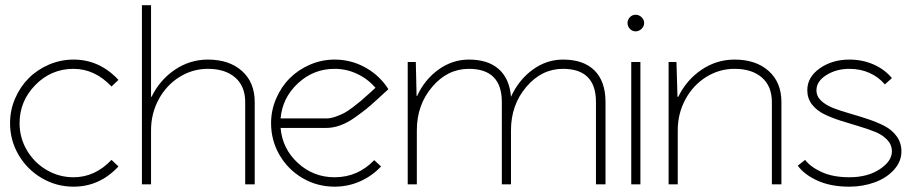

<svg xmlns="http://www.w3.org/2000/svg" viewBox="-20 -699 3455 728"><path d="M258.8 -473.1Q357.4 -473.1 429.2 -396L402.8 -371.1Q339.4 -438 258.8 -438Q174.3 -438 114.3 -377Q54.2 -315.9 54.2 -231.9Q54.2 -176.8 81.8 -129.6Q109.4 -82.5 156.5 -54.7Q203.6 -26.9 258.8 -26.9Q340.3 -26.9 402.8 -92.8L429.2 -67.9Q357.9 8.8 258.8 8.8Q193.8 8.8 138.4 -23.7Q83 -56.2 50.5 -111.6Q18.1 -167 18.1 -231.9Q18.1 -280.8 37.1 -325.2Q56.2 -369.6 88.4 -402.1Q120.6 -434.6 165.3 -453.9Q210 -473.1 258.8 -473.1Z M518.1 -679.2H552.7V-332H554.7Q585.9 -396 643.1 -434.6Q700.2 -473.1 768.1 -473.1Q849.1 -473.1 897.5 -429.9Q945.8 -386.7 945.8 -312V0H909.7V-312Q909.7 -372.1 871.8 -405Q834 -438 768.1 -438Q710 -438 660.4 -407Q610.8 -376 581.8 -322.3Q552.7 -268.6 552.7 -205.1V0H518.1Z M1217.8 -250Q1233.9 -250 1252.4 -256.6Q1271 -263.2 1284.7 -270.3Q1298.3 -277.3 1319.6 -293.7Q1340.8 -310.1 1349.1 -317.1Q1357.4 -324.2 1379.6 -344.2Q1401.9 -364.3 1403.8 -366.2Q1374.5 -399.9 1334.2 -418.9Q1293.9 -438 1248.5 -438Q1168.9 -438 1109.9 -383.3Q1050.8 -328.6 1043.9 -250ZM1216.8 -213.9H1043.9Q1050.8 -134.8 1109.6 -80.8Q1168.5 -26.9 1248.5 -26.9Q1336.9 -26.9 1398.9 -91.8L1424.8 -67.9Q1391.1 -31.7 1345.5 -11.5Q1299.8 8.8 1248.5 8.8Q1183.1 8.8 1127.7 -23.4Q1072.3 -55.7 1040 -111.1Q1007.8 -166.5 1007.8 -231.9Q1007.8 -280.8 1027.1 -325.4Q1046.4 -370.1 1078.6 -402.3Q1110.8 -434.6 1155.5 -453.9Q1200.2 -473.1 1248.5 -473.1Q1307.6 -473.1 1358.9 -446.5Q1410.2 -419.9 1443.8 -374L1452.6 -360.8L1440.9 -350.1Q1434.1 -344.2 1410.2 -322Q1386.2 -299.8 1367.7 -284.9Q1349.1 -270 1323 -251.7Q1296.9 -233.4 1269.8 -223.6Q1242.7 -213.9 1216.8 -213.9Z M1525.9 -463.9H1556.6L1559.6 -335H1561.5Q1590.3 -397.9 1643.1 -435.5Q1695.8 -473.1 1757.8 -473.1Q1830.6 -473.1 1871.3 -436.8Q1912.1 -400.4 1917.5 -332Q1946.8 -396 1999.5 -434.6Q2052.2 -473.1 2114.7 -473.1Q2192.9 -473.1 2234.4 -431.6Q2275.9 -390.1 2275.9 -312V0H2239.7V-312Q2239.7 -438 2114.7 -438Q2033.7 -438 1975.6 -369.6Q1917.5 -301.3 1917.5 -205.1V0H1882.8V-312Q1882.8 -438 1757.8 -438Q1676.8 -438 1618.7 -369.6Q1560.5 -301.3 1560.5 -205.1V0H1525.9Z M2373.5 -463.9H2408.2V0H2373.5ZM2368.4 -589.6Q2359.4 -599.1 2359.4 -611.8Q2359.4 -624.5 2368.4 -633.8Q2377.4 -643.1 2390.1 -643.1Q2402.8 -643.1 2412.6 -633.8Q2422.4 -624.5 2422.4 -611.8Q2422.4 -599.1 2412.6 -589.6Q2402.8 -580.1 2390.1 -580.1Q2377.4 -580.1 2368.4 -589.6Z M2515.1 -463.9H2544.9L2548.8 -332H2551.8Q2583 -396 2640.1 -434.6Q2697.3 -473.1 2765.1 -473.1Q2846.2 -473.1 2894.5 -429.9Q2942.9 -386.7 2942.9 -312V0H2906.7V-312Q2906.7 -372.1 2868.9 -405Q2831.1 -438 2765.1 -438Q2707 -438 2657.5 -407Q2607.9 -376 2578.9 -322.3Q2549.8 -268.6 2549.8 -205.1V0H2515.1Z M3200.7 -26.9Q3269.5 -26.9 3315.7 -57.4Q3361.8 -87.9 3361.8 -125Q3361.8 -149.9 3344.2 -168.7Q3326.7 -187.5 3298.3 -199Q3270 -210.4 3235.8 -220.5Q3201.7 -230.5 3167.2 -241.5Q3132.8 -252.4 3104.5 -266.4Q3076.2 -280.3 3058.6 -303.2Q3041 -326.2 3041 -356.9Q3041 -406.7 3088.4 -439.9Q3135.7 -473.1 3200.7 -473.1Q3250 -473.1 3292.2 -454.6Q3334.5 -436 3361.8 -402.8L3335 -378.9Q3312.5 -406.2 3277.6 -422.1Q3242.7 -438 3200.7 -438Q3150.9 -438 3113.3 -414.3Q3075.7 -390.6 3075.7 -356.9Q3075.7 -334 3093.5 -317.1Q3111.3 -300.3 3139.6 -289.3Q3168 -278.3 3202.4 -268.6Q3236.8 -258.8 3271.2 -247.3Q3305.7 -235.8 3334 -221.2Q3362.3 -206.5 3380.1 -181.9Q3397.9 -157.2 3397.9 -125Q3397.9 -86.4 3369.6 -55.2Q3341.3 -23.9 3296.4 -7.6Q3251.5 8.8 3200.7 8.8Q3130.4 8.8 3080.1 -13.9Q3029.8 -36.6 3004.9 -70.8L3032.7 -92.8Q3053.2 -65.9 3095.9 -46.4Q3138.7 -26.9 3200.7 -26.9Z"/></svg>

Font: RawengulkSans
Style: Regular
Weight: 500
Designer: gluk (gluksza@wp.pl)
Foundry: gluk (gluksza@wp.pl)
Version: Version 0.94